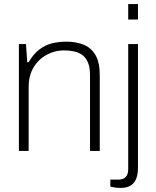

<svg xmlns="http://www.w3.org/2000/svg" viewBox="-20 -743 769 945"><path d="M73 0V-526H108L114 -437H121Q145 -478 174.5 -500Q204 -522 237 -530Q270 -538 306 -538Q356 -538 393 -522.5Q430 -507 450.5 -471Q471 -435 471 -373V0H423V-373Q423 -411 413 -435Q403 -459 385.5 -472Q368 -485 344.5 -490Q321 -495 294 -495Q251 -495 211 -474Q171 -453 146 -412.5Q121 -372 121 -313V0ZM611 -647V-723H659V-647ZM572 182Q563 182 554 181Q545 180 537 178.5Q529 177 523 175V141H562Q587 141 599 128Q611 115 611 90V-526H659V85Q659 111 651.5 133.5Q644 156 625 169Q606 182 572 182Z"/></svg>

Font: Archivo SemiBold Thin
Style: Regular
Weight: 250
Version: Version 2.001